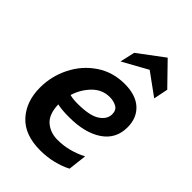

<svg xmlns="http://www.w3.org/2000/svg" viewBox="-224 -830 927 927"><g transform="rotate(45 239.5 -366.0)"><path d="M19 -204Q19 -282 54 -351.5Q89 -421 152 -463.5Q215 -506 296 -506Q372 -506 413 -468.5Q454 -431 454 -367Q454 -288 390.5 -245Q327 -202 219 -202Q169 -202 139 -209Q141 -143 174.5 -114Q208 -85 258 -85Q334 -85 408 -123L397 -28Q365 -11 323 -0.5Q281 10 234 10Q128 10 73.5 -49.5Q19 -109 19 -204ZM357 -359Q357 -388 336.5 -399Q316 -410 290 -410Q239 -410 202 -372.5Q165 -335 149 -283Q169 -277 202 -277Q285 -277 321 -301Q357 -325 357 -359ZM222 -644 353 -742 461 -631 446 -557 333 -639 205 -568Z"/></g></svg>

Font: Cabin SemiBold
Style: Italic
Weight: 600
Italic angle: -7°
Designer: Pablo Impallari
Foundry: Pablo Impallari. http://www.impallari.com Igino Marini. http://www.ikern.com
Version: Version 2.200